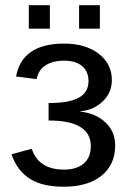

<svg xmlns="http://www.w3.org/2000/svg" viewBox="-20 -705 498 735"><path d="M223.6 9.8Q142.1 9.8 94 -20.8Q45.9 -51.3 23.9 -114.3L101.6 -135.7Q127.4 -55.7 225.6 -55.7Q272.5 -55.7 300 -78.6Q327.6 -101.6 327.6 -146Q327.6 -243.7 166 -243.7V-310.5Q244.6 -310.5 281.7 -331.1Q318.8 -351.6 318.8 -394.5Q318.8 -430.7 294.7 -451.7Q270.5 -472.7 225.1 -472.7Q181.6 -472.7 154.1 -454.6Q126.5 -436.5 120.6 -402.3L41.5 -412.1Q64.5 -538.1 225.6 -538.1Q307.6 -538.1 357.9 -499.3Q408.2 -460.4 408.2 -398.9Q408.2 -349.6 372.8 -316.4Q337.4 -283.2 287.1 -278.8V-277.8Q346.2 -271.5 383.5 -236.6Q420.9 -201.7 420.9 -148.4Q420.9 -74.2 368.4 -32.2Q315.9 9.8 223.6 9.8ZM362.3 -685.1V-595.2H282.7V-685.1ZM170.9 -685.1V-595.2H90.3V-685.1Z"/></svg>

Font: Arimo
Style: Regular
Weight: 400
Designer: Steve Matteson
Foundry: Monotype Imaging Inc.
Version: Version 1.33